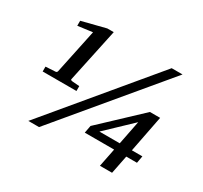

<svg xmlns="http://www.w3.org/2000/svg" viewBox="-148 -913 1203 1137"><g transform="rotate(30 453.5 -345.0)"><path d="M841.8 -155.8 833 -106.9H759.8L734.9 18.1H651.9L676.8 -106.9H476.1L485.8 -158.2L749 -405.8H818.8L770 -155.8ZM805.2 -694.8 225.1 0H151.9L731 -694.8ZM327.1 -708 249 -340.8Q247.6 -335 261.2 -333L310.1 -329.1V-295.9H79.1V-329.1L145 -333Q153.8 -333 157.2 -341.8L221.2 -646L121.1 -632.8V-667L283.2 -708ZM719.2 -318.8 547.9 -155.8H687Z"/></g></svg>

Font: Charis
Style: Bold Italic
Weight: 700
Italic angle: -11°
Designer: Walt Agee, Miriam Martin, Annie Olsen, Victor Gaultney, Lorna Priest, Alan Ward, Bob Hallissy, Martin Hosken, Sharon Cor
Foundry: SIL Global
Version: Version 7.000